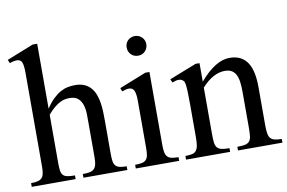

<svg xmlns="http://www.w3.org/2000/svg" viewBox="-74 -824 1427 953"><g transform="rotate(-10 639.5 -347.5)"><path d="M274.4 0V-18.6Q295.9 -18.6 309.6 -21.5Q323.2 -24.4 331.5 -32.5Q339.8 -40.5 343 -54.9Q346.2 -69.3 346.2 -91.8V-258.8Q346.2 -280.8 345.9 -305.7Q345.7 -330.6 339.6 -351.8Q333.5 -373 318.6 -387.2Q303.7 -401.4 274.4 -401.4Q263.2 -401.4 251.2 -399.2Q239.3 -397 225.8 -390.1Q212.4 -383.3 197 -370.6Q181.6 -357.9 163.6 -336.9V-91.8Q163.6 -69.3 165.8 -54.9Q168 -40.5 175.3 -32.5Q182.6 -24.4 196.8 -21.5Q210.9 -18.6 234.9 -18.6V0H13.7V-18.6Q35.6 -18.6 49.1 -22.5Q62.5 -26.4 69.6 -34.9Q76.7 -43.5 79.1 -57.4Q81.5 -71.3 81.5 -91.8V-564Q81.5 -599.1 75.2 -615.2Q68.8 -631.3 48.8 -631.3Q42.5 -631.3 33.4 -629.6Q24.4 -627.9 13.7 -623.5L5.9 -641.1L140.6 -694.8H163.6V-367.7Q183.1 -397 202.1 -415Q221.2 -433.1 239.7 -443.1Q258.3 -453.1 276.4 -456.5Q294.4 -460 312 -460Q340.3 -460 359.9 -451.2Q379.4 -442.4 392.3 -427.2Q405.3 -412.1 412.6 -392.1Q419.9 -372.1 423.3 -349.9Q426.8 -327.6 427.5 -304.2Q428.2 -280.8 428.2 -258.8V-91.8Q428.2 -70.3 430.4 -56.2Q432.6 -42 439.7 -33.7Q446.8 -25.4 460 -22Q473.1 -18.6 495.6 -18.6V0Z M696.8 -599.6Q696.8 -578.6 682.9 -564Q668.9 -549.3 647.5 -549.3Q626 -549.3 611.8 -563.5Q597.7 -577.6 597.7 -599.6Q597.7 -610.4 601.6 -619.4Q605.5 -628.4 612.3 -634.8Q619.1 -641.1 628.2 -644.8Q637.2 -648.4 647.5 -648.4Q657.7 -648.4 666.7 -644.5Q675.8 -640.6 682.4 -634Q689 -627.4 692.9 -618.7Q696.8 -609.9 696.8 -599.6ZM538.1 0V-18.6Q559.1 -18.6 572.5 -21.5Q585.9 -24.4 593.5 -32.5Q601.1 -40.5 603.8 -54.9Q606.4 -69.3 606.4 -91.8V-331.1Q606.4 -363.3 599.4 -379.9Q592.3 -396.5 572.8 -396.5Q565.9 -396.5 557.6 -394.5Q549.3 -392.6 538.1 -388.7L531.7 -406.2L667 -460H688V-91.8Q688 -69.3 690.9 -54.9Q693.8 -40.5 701.4 -32.5Q709 -24.4 722.4 -21.5Q735.8 -18.6 756.8 -18.6V0Z M1053.2 0V-18.6Q1078.1 -18.6 1092.5 -21.7Q1106.9 -24.9 1114.5 -33.9Q1122.1 -43 1124 -59.1Q1126 -75.2 1126 -101.1V-283.7Q1126 -314 1122.6 -336.2Q1119.1 -358.4 1110.8 -372.6Q1102.5 -386.7 1089.4 -393.6Q1076.2 -400.4 1056.2 -400.4Q1027.8 -400.4 998.8 -384.8Q969.7 -369.1 940.4 -336.9V-101.1Q940.4 -74.7 942.6 -58.6Q944.8 -42.5 952.6 -33.7Q960.4 -24.9 974.9 -21.7Q989.3 -18.6 1013.7 -18.6V0H791.5V-18.6Q812.5 -18.6 825.7 -21.7Q838.9 -24.9 846.2 -34.2Q853.5 -43.5 856.2 -59.6Q858.9 -75.7 858.9 -101.1V-267.6Q858.9 -307.6 857.9 -330.6Q856.9 -353.5 855.2 -365.7Q853.5 -377.9 850.8 -382.3Q848.1 -386.7 844.2 -389.6Q828.1 -403.8 791.5 -388.7L783.7 -406.2L920.4 -460H940.4V-366.7Q1020 -460 1090.8 -460Q1123.5 -460 1146 -448Q1168.5 -436 1182.1 -414.1Q1195.8 -392.1 1201.9 -361.3Q1208 -330.6 1208 -293V-101.1Q1208 -76.2 1210.4 -60.1Q1212.9 -43.9 1220.2 -34.9Q1227.5 -25.9 1241.2 -22.2Q1254.9 -18.6 1277.3 -18.6V0Z"/></g></svg>

Font: Doulos SIL Afr
Style: Regular
Weight: 400
Designer: Walt Agee, Victor Gaultney, Peter Martin, Debbi Hosken, Becca Hirsbrunner
Foundry: SIL International
Version: Version 5.000